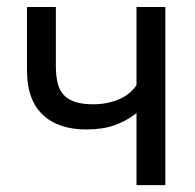

<svg xmlns="http://www.w3.org/2000/svg" viewBox="-20 -539 567 559"><path d="M461.4 0H377.4V-209.5Q347.7 -186.5 313.2 -174.3Q278.8 -162.1 231 -162.1Q148.9 -162.1 103.8 -205.6Q58.6 -249 58.6 -333V-518.6H142.6V-348.1Q142.6 -319.8 147.5 -298.6Q152.3 -277.3 164.8 -263.4Q177.2 -249.5 198.2 -242.4Q219.2 -235.4 251 -235.4Q271.5 -235.4 290.5 -239Q309.6 -242.7 326.2 -249.8Q342.8 -256.8 355.7 -267.3Q368.7 -277.8 377.4 -291V-518.6H461.4Z"/></svg>

Font: Arian AMU
Style: Regular
Weight: 400
Designer: Ruben Hakobyan (Tarumian)
Foundry: Ruben Hakobyan (Tarumian)
Version: Version 4.003